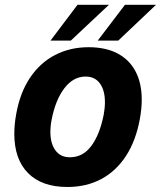

<svg xmlns="http://www.w3.org/2000/svg" viewBox="-20 -752 658 785"><path d="M38.5 -205Q38.5 -245 46.5 -287Q62 -373.5 103 -434.5Q144 -495.5 205.2 -527.2Q266.5 -559 342.5 -559Q412 -559 460.5 -533.5Q509 -508 534.2 -460Q559.5 -412 559.5 -344.5Q559.5 -308 552 -266.5Q536 -178 495.8 -115.5Q455.5 -53 394.5 -20.2Q333.5 12.5 255.5 12.5Q151 12.5 94.8 -44.2Q38.5 -101 38.5 -205ZM404 -283Q409 -309.5 409 -334.5Q409 -382.5 388.5 -410.8Q368 -439 330 -439Q279.5 -439 243 -391Q206.5 -343 191 -262Q186 -237 186 -212.5Q186 -165 206.8 -137Q227.5 -109 265.5 -109Q319 -109 353.5 -155.5Q388 -202 404 -283ZM491 -732.5H618L463.5 -586H379.5ZM297 -732.5H425.5L269.5 -586H186.5Z"/></svg>

Font: JuliaMono ExtraBold
Style: Italic
Weight: 800
Italic angle: -9°
Monospace: yes
Designer: cormullion
Foundry: corm
Version: Version 0.057; ttfautohint (v1.8.4)